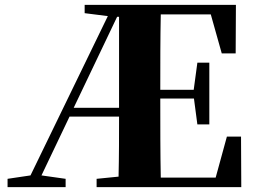

<svg xmlns="http://www.w3.org/2000/svg" viewBox="-20 -767 1048 787"><path d="M282 -325 460 -698H468V-329V-325ZM968 -207H910L864 -39H639C637 -143 637 -249 637 -360V-363H775L789 -257H838V-510H789L774 -399H637C637 -505 637 -608 639 -708H844L889 -548H946L947 -747H327V-713L422 -701L105 -48L11 -34V0H249V-34L150 -48L265 -289H468C468 -211 468 -126 466 -43L376 -34V0H969Z"/></svg>

Font: Noto Serif KR Black
Style: Regular
Weight: 900
Version: Version 1.001;PS 1.001;hotconv 16.6.54;makeotf.lib2.5.65590